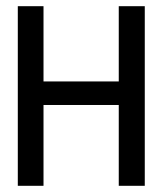

<svg xmlns="http://www.w3.org/2000/svg" viewBox="-20 -600 525 620"><path d="M447.5 0V-580H363.5V-337H120.5V-580H37.5V0H120.5V-261H363.5V0Z"/></svg>

Font: Charger
Style: Bd
Weight: 400
Designer: Jasper
Foundry: Cannot Into Space Fonts
Version: Version 0.98